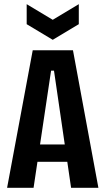

<svg xmlns="http://www.w3.org/2000/svg" viewBox="-20 -901 506 921"><path d="M14 0 137 -660H330L452 0H321L239 -562H225L141 0ZM115 -125V-208H358V-125ZM108 -881 233 -806 358 -881V-785L233 -710L108 -785Z"/></svg>

Font: Bricolage Grotesque 24pt Condensed SemiBold
Style: Regular
Weight: 600
Width: 3
Designer: Mathieu Triay
Foundry: Atelier Triay
Version: Version 1.001;gftools[0.9.33.dev8+g029e19f]